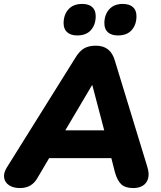

<svg xmlns="http://www.w3.org/2000/svg" viewBox="-34 -946 817 975"><path d="M67 9Q34 9 12.5 -5Q-9 -19 -13 -43Q-17 -67 1 -96L349 -653Q369 -686 392.5 -700Q416 -714 453 -714Q490 -714 514 -695.5Q538 -677 549 -639L714 -99Q725 -64 718 -39.5Q711 -15 691 -3Q671 9 643 9Q603 9 582.5 -9.5Q562 -28 550 -70L522 -180L573 -143H173L235 -176L156 -42Q142 -17 120 -4Q98 9 67 9ZM433 -513 278 -251 256 -284H536L505 -247L435 -513ZM565 -766Q532 -766 514 -782Q496 -798 496 -828Q496 -871 520.5 -898.5Q545 -926 589 -926Q623 -926 641 -910Q659 -894 659 -864Q659 -821 635 -793.5Q611 -766 565 -766ZM358 -766Q326 -766 307.5 -782Q289 -798 289 -828Q289 -871 313.5 -898.5Q338 -926 383 -926Q417 -926 434.5 -910Q452 -894 452 -864Q452 -821 428 -793.5Q404 -766 358 -766Z"/></svg>

Font: Nunito ExtraLight Black
Style: Italic
Weight: 900
Italic angle: -9°
Version: Version 3.602